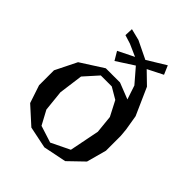

<svg xmlns="http://www.w3.org/2000/svg" viewBox="-212 -862 1003 1003"><g transform="rotate(45 289.5 -360.0)"><path d="M39 -190V-300L98 -419L223 -499H328L417 -464L418 -463L392 -541L324 -620L228 -558L200 -605L289 -649L221 -679L173 -694L175 -740L239 -724L338 -676L441 -739L462 -690L377 -647L443 -583L510 -432L524 -348L528 -304V-195L498 -85L416 -6L288 20L167 -5L72 -91ZM162 -377 144 -243 156 -127 198 -49 292 -19 395 -69 428 -235 418 -334 375 -417 312 -454H231Z"/></g></svg>

Font: Alike Angular
Style: Regular
Weight: 400
Designer: Sveta Sebyakina
Foundry: Cyreal (www.cyreal.org)
Version: Version 1.300; ttfautohint (v1.8.4.7-5d5b)